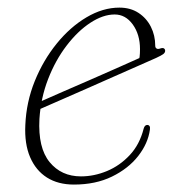

<svg xmlns="http://www.w3.org/2000/svg" viewBox="-20 -477 474 504"><path d="M71 -203.5Q71 -203.5 91 -212.5Q111 -221.5 143.2 -235.5Q175.5 -249.5 213 -265.8Q250.5 -282 286.2 -298Q322 -314 349 -326L343 -314Q345.5 -321 346.5 -328.2Q347.5 -335.5 347.5 -348Q347.5 -386.5 328.5 -412.8Q309.5 -439 281 -439Q250.5 -439 217.2 -417.2Q184 -395.5 154.8 -357.2Q125.5 -319 106.2 -269.2Q87 -219.5 83.5 -164.5Q79.5 -89 110.2 -51.5Q141 -14 192.5 -14Q227 -14 260.8 -28Q294.5 -42 320.5 -69.8Q346.5 -97.5 357 -139Q358.5 -144.5 361 -146.8Q363.5 -149 366.5 -149Q370.5 -149 372.5 -146Q374.5 -143 373.5 -136.5Q368.5 -100.5 342.8 -67.5Q317 -34.5 274 -13.5Q231 7.5 174 7.5Q132.5 7.5 103.2 -11Q74 -29.5 59 -64.5Q44 -99.5 46.5 -149Q49 -209 71.2 -264Q93.5 -319 128.8 -362.5Q164 -406 207 -431.5Q250 -457 293.5 -457Q322.5 -457 343.5 -443.2Q364.5 -429.5 376 -406.8Q387.5 -384 387.5 -357Q387.5 -352 390.8 -349.8Q394 -347.5 400 -349.5Q407 -352 410.2 -350Q413.5 -348 413.5 -343.5Q413.5 -339 408.8 -335.2Q404 -331.5 390 -325Q372.5 -317 342.5 -304Q312.5 -291 277.2 -275.2Q242 -259.5 206.2 -243.8Q170.5 -228 140.5 -215Q110.5 -202 92.5 -194Q74.5 -186 74.5 -186Z"/></svg>

Font: Fraunces Thin
Style: Italic
Weight: 250
Italic angle: -16°
Version: Version 1.000;[b76b70a41]